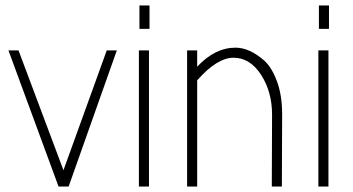

<svg xmlns="http://www.w3.org/2000/svg" viewBox="-20 -685 1296 705"><path d="M195 0 11 -500H48L213 -60L372 -500H409L232 0Z M527 0H490V-500H527ZM492 -665H529V-579H492Z M978 0 979 -264Q979 -348 938.5 -410.5Q898 -473 837.5 -473Q777 -473 704 -390V0H667V-500H704V-440Q769 -510 845 -510Q896 -510 951 -462Q979 -436 997.5 -385Q1016 -334 1016 -265L1015 0Z M1186 0H1149V-500H1186ZM1151 -665H1188V-579H1151Z"/></svg>

Font: Bubbler One
Style: Regular
Weight: 400
Designer: Brenda Gallo (gbrenda1987@gmail.com)
Foundry: Brenda Gallo
Version: Version 1.003